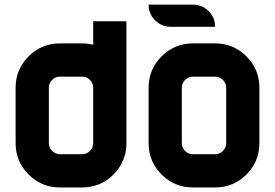

<svg xmlns="http://www.w3.org/2000/svg" viewBox="-20 -826 1212 846"><path d="M390.6 -439.5Q390.6 -459.5 376.2 -473.9Q361.8 -488.3 341.8 -488.3H244.1Q224.1 -488.3 209.7 -473.9Q195.3 -459.5 195.3 -439.5V-195.3Q195.3 -175.3 209.7 -160.9Q224.1 -146.5 244.1 -146.5H341.8Q361.8 -146.5 376.2 -160.9Q390.6 -175.3 390.6 -195.3ZM537.1 -732.4V-195.3Q537.1 -114.3 480 -57.1Q422.9 0 341.8 0H244.1Q163.1 0 106 -57.1Q48.8 -114.3 48.8 -195.3V-439.9Q48.8 -520.5 106 -577.6Q163.1 -634.8 244.1 -634.8H341.8Q367.2 -634.8 390.6 -628.9V-732.4Z M927.7 -488.3H830.1Q810.1 -488.3 795.7 -473.9Q781.2 -459.5 781.2 -439.5V-195.3Q781.2 -175.3 795.7 -160.9Q810.1 -146.5 830.1 -146.5H927.7Q947.8 -146.5 962.2 -160.9Q976.6 -175.3 976.6 -195.3V-439.5Q976.6 -459.5 962.2 -473.9Q947.8 -488.3 927.7 -488.3ZM830.1 -634.8H927.7Q1008.8 -634.8 1065.9 -577.6Q1123 -520.5 1123 -439.5V-195.3Q1123 -114.3 1065.9 -57.1Q1008.8 0 927.7 0H830.1Q749 0 691.9 -57.1Q634.8 -114.3 634.8 -195.3V-439.5Q634.8 -520.5 691.9 -577.6Q749 -634.8 830.1 -634.8ZM732.4 -708Q691.9 -708 663.3 -736.6Q634.8 -765.1 634.8 -805.7H830.1Q870.6 -805.7 899.2 -777.1Q927.7 -748.5 927.7 -708Z"/></svg>

Font: Audex
Style: Regular
Weight: 400
Designer: GGBotNet
Foundry: GGBotNet
Version: 1.00